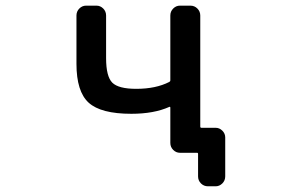

<svg xmlns="http://www.w3.org/2000/svg" viewBox="-20 -565 1040 683"><path d="M585.9 -181.6Q585.9 -186.5 582 -184.6Q527.3 -160.2 447.3 -160.2Q338.9 -160.2 295.4 -199.7Q252 -239.3 252 -337.9V-509.8Q252 -524.4 262.2 -534.7Q272.5 -544.9 286.1 -544.9H323.2Q336.9 -544.9 347.2 -534.7Q357.4 -524.4 357.4 -509.8V-358.4Q357.4 -293 379.4 -271Q401.4 -249 464.8 -249Q534.2 -249 582 -273.4Q585.9 -275.4 585.9 -279.3V-509.8Q585.9 -524.4 596.2 -534.7Q606.4 -544.9 620.1 -544.9H657.2Q671.9 -544.9 682.1 -534.7Q692.4 -524.4 692.4 -509.8V-115.2Q692.4 -110.4 696.3 -110.4H747.1Q760.7 -110.4 771 -100.1Q781.2 -89.8 781.2 -76.2V62.5Q781.2 77.1 771 87.4Q760.7 97.7 747.1 97.7H719.7Q705.1 97.7 694.8 87.4Q684.6 77.1 684.6 62.5V-17.6Q684.6 -21.5 680.7 -21.5H648.4H620.1Q606.4 -21.5 596.2 -31.7Q585.9 -42 585.9 -56.6Z"/></svg>

Font: Gen Jyuu Gothic L Monospace Medium
Style: Regular
Weight: 500
Designer: [Source Han Sans]
Ryoko NISHIZUKA  (kana & ideographs); Paul D. Hunt (Latin, Greek & Cyrillic); Wenlong ZHANG  (bopomofo
Version: Version 1.002.20150607